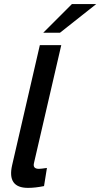

<svg xmlns="http://www.w3.org/2000/svg" viewBox="-20 -911 492 941"><path d="M191.9 -750.5 332.5 -891.1H451.7L273.9 -750.5ZM117.2 9.8Q13.7 9.8 39.6 -102.1L175.3 -689.9H280.3L146.5 -111.8Q139.6 -83.5 170.9 -83.5Q180.2 -83.5 210 -87.9L195.8 1Q152.8 9.8 117.2 9.8Z"/></svg>

Font: HK Grotesk SemiBold Italic
Style: Regular
Weight: 600
Italic angle: -13°
Designer: Alfredo Marco Pradil and Stefan Peev
Foundry: Hanken Design Co.
Version: Version 1.000;PS 001.000;hotconv 1.0.88;makeotf.lib2.5.64775